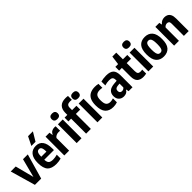

<svg xmlns="http://www.w3.org/2000/svg" viewBox="362 -2379 3950 3950"><g transform="rotate(-45 2337.0 -404.0)"><path d="M155.5 0 -1.5 -546.5H143.5L249.5 -136.5L355.5 -546.5H495L338 0Z M774.5 10.5Q639.5 10.5 577.2 -55.8Q515 -122 515 -275.5Q515 -415.5 572.8 -485.5Q630.5 -555.5 734.5 -555.5Q834 -555.5 886.2 -485.2Q938.5 -415 938.5 -271.5V-229.5H657Q660 -157.5 690.2 -130Q720.5 -102.5 791.5 -102.5Q820 -102.5 849.8 -107.2Q879.5 -112 912.5 -121V-8.5Q840 10.5 774.5 10.5ZM734 -461.5Q710.5 -461.5 693.5 -449.5Q676.5 -437.5 667 -406.2Q657.5 -375 657 -316.5H807Q806.5 -375 797.8 -406.2Q789 -437.5 773 -449.5Q757 -461.5 734 -461.5ZM670 -617.5 764 -808H905L791 -617.5Z M1011 0V-546.5H1126.5L1137.5 -471H1144Q1163.5 -515.5 1197.8 -534.8Q1232 -554 1273.5 -554Q1283.5 -554 1293 -553Q1302.5 -552 1309.5 -550.5V-420Q1298.5 -422.5 1287 -423Q1275.5 -423.5 1264.5 -423.5Q1230 -423.5 1198.8 -408.8Q1167.5 -394 1151 -368V0Z M1371 0V-546.5H1511.5V0ZM1441.5 -630Q1396.5 -630 1374.8 -651.2Q1353 -672.5 1353 -709.5Q1353 -747 1374.8 -768.2Q1396.5 -789.5 1441.5 -789.5Q1486.5 -789.5 1508.2 -768.2Q1530 -747 1530 -709.5Q1530 -672.5 1508.2 -651.2Q1486.5 -630 1441.5 -630Z M1645.5 0V-436H1565.5V-546.5H1645.5V-606Q1645.5 -707.5 1699.2 -762.8Q1753 -818 1861 -818Q1877.5 -818 1895.8 -816.8Q1914 -815.5 1930 -812.5V-699.5Q1903.5 -703.5 1881 -703.5Q1829.5 -703.5 1806.5 -682.2Q1783.5 -661 1783.5 -614.5V-546.5H1910V-436H1783.5V0Z M1975.5 0V-546.5H2116V0ZM2046 -630Q2001 -630 1979.2 -651.2Q1957.5 -672.5 1957.5 -709.5Q1957.5 -747 1979.2 -768.2Q2001 -789.5 2046 -789.5Q2091 -789.5 2112.8 -768.2Q2134.5 -747 2134.5 -709.5Q2134.5 -672.5 2112.8 -651.2Q2091 -630 2046 -630Z M2432.5 10.5Q2318 10.5 2256 -56.5Q2194 -123.5 2194 -272.5Q2194 -374.5 2225.2 -436.8Q2256.5 -499 2314.5 -527.2Q2372.5 -555.5 2452.5 -555.5Q2504 -555.5 2549 -545.5V-430.5Q2530.5 -434 2512 -435.8Q2493.5 -437.5 2478.5 -437.5Q2406.5 -437.5 2373.2 -402Q2340 -366.5 2340 -275.5Q2340 -178.5 2371 -143Q2402 -107.5 2463.5 -107.5Q2500.5 -107.5 2549 -123.5V-8.5Q2520.5 1 2490.8 5.8Q2461 10.5 2432.5 10.5Z M2740 10Q2672.5 10 2630.2 -32Q2588 -74 2588 -146.5Q2588 -224 2635 -267.8Q2682 -311.5 2788 -319.5L2859.5 -325.5V-347.5Q2859.5 -401.5 2835.5 -422Q2811.5 -442.5 2754 -442.5Q2725.5 -442.5 2691.8 -437.5Q2658 -432.5 2626 -422.5V-535.5Q2660 -545 2701.5 -550.2Q2743 -555.5 2780 -555.5Q2891 -555.5 2943.2 -508.2Q2995.5 -461 2995.5 -341V0H2881.5L2871 -57.5H2864.5Q2845 -21.5 2812.5 -5.8Q2780 10 2740 10ZM2725 -162.5Q2725 -128 2742 -111.5Q2759 -95 2788.5 -95Q2806 -95 2825 -102.8Q2844 -110.5 2859.5 -131.5V-242L2804 -237Q2725 -230.5 2725 -162.5Z M3306 9.5Q3218.5 9.5 3170.5 -36.2Q3122.5 -82 3122.5 -188.5V-436H3042.5V-546.5H3122.5L3148 -740H3262.5V-546.5H3389V-436H3262.5V-205Q3262.5 -151 3280.8 -130.8Q3299 -110.5 3342 -110.5Q3353.5 -110.5 3365.8 -112Q3378 -113.5 3392.5 -116V-0.5Q3374.5 4 3351.2 6.8Q3328 9.5 3306 9.5Z M3457.5 0V-546.5H3598V0ZM3528 -630Q3483 -630 3461.2 -651.2Q3439.5 -672.5 3439.5 -709.5Q3439.5 -747 3461.2 -768.2Q3483 -789.5 3528 -789.5Q3573 -789.5 3594.8 -768.2Q3616.5 -747 3616.5 -709.5Q3616.5 -672.5 3594.8 -651.2Q3573 -630 3528 -630Z M3902 10.5Q3795.5 10.5 3735.8 -56.5Q3676 -123.5 3676 -270.5Q3676 -420 3735.5 -487.8Q3795 -555.5 3902 -555.5Q4008.5 -555.5 4068.2 -486.8Q4128 -418 4128 -272Q4128 -124 4068.5 -56.8Q4009 10.5 3902 10.5ZM3902 -95.5Q3928.5 -95.5 3947 -109.2Q3965.5 -123 3975 -160.8Q3984.5 -198.5 3984.5 -270Q3984.5 -343.5 3974.5 -382.2Q3964.5 -421 3946 -435.2Q3927.5 -449.5 3902 -449.5Q3876.5 -449.5 3857.8 -435.2Q3839 -421 3829.2 -382.8Q3819.5 -344.5 3819.5 -272.5Q3819.5 -200 3829 -161.8Q3838.5 -123.5 3857 -109.5Q3875.5 -95.5 3902 -95.5Z M4206 0V-546.5H4322.5L4333 -488.5H4339.5Q4391.5 -555.5 4477 -555.5Q4520.5 -555.5 4555 -537.2Q4589.5 -519 4609.8 -477.2Q4630 -435.5 4630 -365.5V0H4490V-355Q4490 -398.5 4472.8 -414.5Q4455.5 -430.5 4427.5 -430.5Q4406.5 -430.5 4383.5 -420.2Q4360.5 -410 4346 -387V0Z"/></g></svg>

Font: Encode Sans Condensed
Style: Bold
Weight: 700
Width: 3
Designer: Multiple Designers
Foundry: Impallari Type
Version: Version 3.000; ttfautohint (v1.8.3) -l 8 -r 50 -G 200 -x 14 